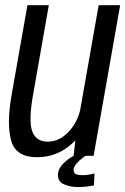

<svg xmlns="http://www.w3.org/2000/svg" viewBox="-20 -616 495 759"><path d="M271 0 278 -61Q272 -55 266 -49.5Q206.5 5.5 126.5 5.5Q42 5.5 24 -60.8Q6 -127 25.5 -238.5L88.5 -595.5H173L110.5 -240Q92.5 -139 107.2 -97.5Q122 -56 169 -56Q215 -56 252.5 -96.5Q285.5 -132 297 -181.5L370 -595.5H455L350 0ZM287.5 123.5Q259.5 123.5 234.2 113.2Q209 103 209 76Q209 55 223.8 37.8Q238.5 20.5 255 9.8Q271.5 -1 276 -2H321Q318.5 -0.5 306.2 8.5Q294 17.5 282.5 30.5Q271 43.5 271 56Q271 68.5 280.5 72.5Q290 76.5 305.5 76.5Q318.5 76.5 332.8 74.2Q347 72 353.5 69.5L351.5 116.5Q347 118 327.8 120.8Q308.5 123.5 287.5 123.5Z"/></svg>

Font: Anybody
Style: Italic
Weight: 400
Italic angle: -10°
Designer: Tyler Finck
Foundry: Etcetera Type Company
Version: Version 1.010; ttfautohint (v1.8.3) -l 8 -r 50 -G 200 -x 14 